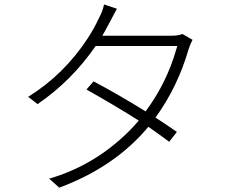

<svg xmlns="http://www.w3.org/2000/svg" viewBox="-20 -823 1040 875"><path d="M811.5 -668 857.4 -641.6Q846.7 -621.1 839.8 -599.6Q790 -426.8 688.5 -287.1Q721.7 -266.6 786.1 -221.7L751 -176.8Q721.7 -199.2 656.2 -245.1Q502.9 -61.5 250 32.2L204.1 -8.8Q409.2 -68.4 565.4 -222.7Q590.8 -248 612.3 -273.4Q507.8 -339.8 374 -415L406.2 -452.1Q510.7 -397.5 643.6 -315.4Q739.3 -444.3 783.2 -597.7Q786.1 -605.5 788.1 -613.3H416Q305.7 -454.1 151.4 -348.6L108.4 -381.8Q272.5 -483.4 381.8 -651.4Q411.1 -697.3 429.7 -738.3Q448.2 -771.5 454.1 -802.7L512.7 -783.2Q510.7 -779.3 478.5 -718.8Q464.8 -692.4 446.3 -660.2H758.8Q793 -660.2 811.5 -668Z"/></svg>

Font: Taipei Sans TC Beta Light
Style: Regular
Weight: 300
Designer: JT Foundry
Foundry: JT Foundry
Version: Version 1.000